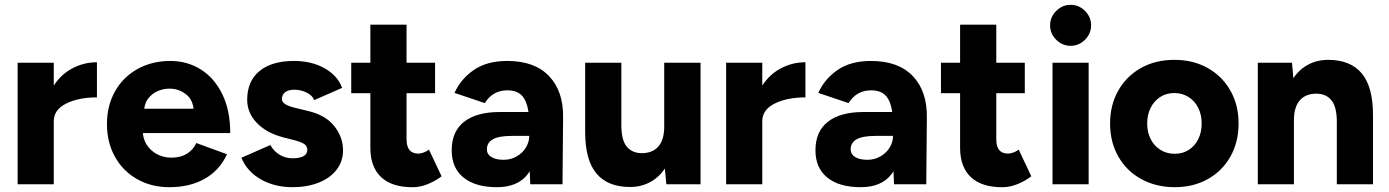

<svg xmlns="http://www.w3.org/2000/svg" viewBox="-20 -765 5765 797"><path d="M382.4 -506.6V-360.8Q306.8 -360.8 255 -335.3Q203.2 -309.8 203.2 -261.4L163.2 -262.4Q163.2 -340.2 194.5 -395.6Q225.8 -451 275.8 -478.8Q325.8 -506.6 382.4 -506.6ZM53.2 -504.6H203.2V0H53.2Z M424 -250Q424 -326.3 457.4 -385.8Q490.9 -445.3 550.9 -478.6Q611 -512 687.4 -512Q757 -512 813.4 -476.8Q869.7 -441.6 902.7 -374.1Q935.7 -306.7 935.7 -212.7H557.9L572.1 -227.9Q572.1 -175 606.9 -142.8Q641.7 -110.6 692.4 -110.6Q730 -110.6 755.9 -126.8Q781.9 -143 794.9 -171.3L922.3 -124.7Q891.3 -57.7 829.8 -22.9Q768.3 12 683 12Q608 12 549.2 -21.4Q490.4 -54.7 457.2 -114.2Q424 -173.7 424 -250ZM564 -313.6H797L784.3 -297.6Q784.3 -347.7 753.6 -372.4Q723 -397.1 683.4 -397.1Q658.7 -397.1 634.4 -386.8Q610.1 -376.4 593.9 -354.3Q577.7 -332.1 577.7 -297.6Z M981.9 -110 1102 -162.9Q1116.6 -137.4 1140.7 -122.6Q1164.9 -107.9 1194.7 -107.9Q1223.7 -107.9 1239.7 -116.8Q1255.7 -125.7 1255.7 -142.6Q1255.7 -158.7 1242.6 -167.4Q1229.4 -176 1201.1 -183.3L1156.3 -194.7Q1086 -213.1 1046.1 -254.8Q1006.1 -296.4 1006.1 -351Q1006.1 -428 1057.1 -470Q1108 -512 1200.7 -512Q1274.1 -512 1328.2 -481.1Q1382.3 -450.3 1400 -400.1L1283.9 -349.3Q1277.6 -368.6 1253.1 -380.6Q1228.7 -392.6 1201.6 -392.6Q1177.1 -392.6 1163.6 -382.1Q1150.1 -371.6 1150.1 -353.6Q1150.1 -341.6 1163.9 -332.7Q1177.7 -323.9 1205.6 -317.3L1264.9 -302.7Q1333.1 -285.7 1368.5 -240.4Q1403.9 -195.1 1403.9 -140.9Q1403.9 -95 1377.1 -60.4Q1350.4 -25.7 1302.9 -6.9Q1255.3 12 1194.7 12Q1120.1 12 1063.4 -20.1Q1006.6 -52.1 981.9 -110Z M1517.4 -151.4V-662.6H1667.6V-188.2Q1667.6 -156.6 1679.9 -142Q1692.2 -127.4 1716.8 -127.4Q1726 -127.4 1738.3 -131.8Q1750.6 -136.2 1760.6 -144L1813 -33.2Q1786.8 -13.2 1755.1 -0.5Q1723.4 12.2 1692.8 12.2Q1606.4 12.2 1561.9 -29.9Q1517.4 -72 1517.4 -151.4ZM1438 -504.6H1786V-378H1438Z M2176.9 -104.4V-251Q2176.9 -319.6 2156.5 -354.9Q2136.1 -390.1 2086.4 -390.1Q2055.7 -390.1 2032.4 -376.9Q2009 -363.6 1992.4 -337.1L1866.7 -379.4Q1892.7 -437.1 1946.9 -474.6Q2001.1 -512 2085.6 -512Q2199 -512 2258.9 -449.4Q2318.9 -386.7 2317.4 -277.9L2315 0H2181.1ZM1855 -141Q1855 -219.4 1906.7 -259.7Q1958.4 -300 2054.1 -300H2186V-200.9H2106.1Q2049.7 -200.9 2025.4 -186.6Q2001.1 -172.3 2001.1 -145Q2001.1 -124.7 2019.6 -113.2Q2038 -101.7 2070.9 -101.7Q2100.4 -101.7 2124.9 -115.8Q2149.4 -129.9 2163.1 -152.6Q2176.9 -175.4 2176.9 -200.9H2212.6Q2212.6 -97.1 2171.1 -42.6Q2129.7 12 2042.9 12Q1953.4 12 1904.2 -27.9Q1855 -67.7 1855 -141Z M2737.2 -92.6V-504.6H2888V0H2746ZM2641 -129.2Q2687.8 -128.4 2712.5 -156.5Q2737.2 -184.6 2737.2 -239.2H2784Q2784 -160.2 2760.4 -104Q2736.8 -47.8 2693.9 -18.3Q2651 11.2 2595.4 11.2Q2502.8 11.2 2455.8 -44.9Q2408.8 -101 2409 -218.6V-246.6H2559.2Q2559.2 -185.2 2580.4 -158Q2601.6 -130.8 2641 -129.2ZM2409 -504.6H2559.2V-246.6H2409Z M3323.4 -506.6V-360.8Q3247.8 -360.8 3196 -335.3Q3144.2 -309.8 3144.2 -261.4L3104.2 -262.4Q3104.2 -340.2 3135.5 -395.6Q3166.8 -451 3216.8 -478.8Q3266.8 -506.6 3323.4 -506.6ZM2994.2 -504.6H3144.2V0H2994.2Z M3686.9 -104.4V-251Q3686.9 -319.6 3666.5 -354.9Q3646.1 -390.1 3596.4 -390.1Q3565.7 -390.1 3542.4 -376.9Q3519 -363.6 3502.4 -337.1L3376.7 -379.4Q3402.7 -437.1 3456.9 -474.6Q3511.1 -512 3595.6 -512Q3709 -512 3768.9 -449.4Q3828.9 -386.7 3827.4 -277.9L3825 0H3691.1ZM3365 -141Q3365 -219.4 3416.7 -259.7Q3468.4 -300 3564.1 -300H3696V-200.9H3616.1Q3559.7 -200.9 3535.4 -186.6Q3511.1 -172.3 3511.1 -145Q3511.1 -124.7 3529.6 -113.2Q3548 -101.7 3580.9 -101.7Q3610.4 -101.7 3634.9 -115.8Q3659.4 -129.9 3673.1 -152.6Q3686.9 -175.4 3686.9 -200.9H3722.6Q3722.6 -97.1 3681.1 -42.6Q3639.7 12 3552.9 12Q3463.4 12 3414.2 -27.9Q3365 -67.7 3365 -141Z M3965.4 -151.4V-662.6H4115.6V-188.2Q4115.6 -156.6 4127.9 -142Q4140.2 -127.4 4164.8 -127.4Q4174 -127.4 4186.3 -131.8Q4198.6 -136.2 4208.6 -144L4261 -33.2Q4234.8 -13.2 4203.1 -0.5Q4171.4 12.2 4140.8 12.2Q4054.4 12.2 4009.9 -29.9Q3965.4 -72 3965.4 -151.4ZM3886 -504.6H4234V-378H3886Z M4349 -504.6H4499V0H4349ZM4339 -659.7Q4339 -694.2 4364.4 -719.6Q4389.8 -745 4424.3 -745Q4458.8 -745 4484 -719.6Q4509.2 -694.3 4509.2 -659.8Q4509.2 -625.4 4484 -600.1Q4458.8 -574.8 4424.3 -574.8Q4389.8 -574.8 4364.4 -600Q4339 -625.2 4339 -659.7Z M4588 -252.6Q4588 -329.1 4622.1 -389.2Q4656.2 -449.2 4716.5 -482.9Q4776.8 -516.6 4854.6 -516.6Q4932.4 -516.6 4992.8 -482.9Q5053.2 -449.2 5087.3 -389.2Q5121.4 -329.1 5121.4 -252.6Q5121.4 -175.4 5087.7 -115.4Q5054 -55.4 4993.9 -21.7Q4933.7 12 4856.7 12Q4778.6 12 4717.4 -21.7Q4656.2 -55.4 4622.1 -115.4Q4588 -175.4 4588 -252.6ZM4968.2 -252.4Q4968.2 -289.2 4953.7 -317.8Q4939.2 -346.4 4913.2 -362.6Q4887.1 -378.8 4854.6 -378.8Q4822 -378.8 4796.5 -362.6Q4771 -346.4 4756.5 -317.8Q4742 -289.2 4742 -252.4Q4742 -216.2 4756.5 -187.6Q4771 -159 4797.1 -142.8Q4823.3 -126.6 4856.5 -126.6Q4889.2 -126.6 4914.6 -142.8Q4940 -159 4954.1 -187.6Q4968.2 -216.2 4968.2 -252.4Z M5201.2 -504.6H5343.2L5351.2 -411.8V0H5201.2ZM5529.2 -258.8H5679.4V0H5529.2ZM5447.4 -376.2Q5400.6 -377 5375.9 -348.9Q5351.2 -320.8 5351.2 -266.2H5304.4Q5304.4 -345.2 5328 -401.4Q5351.6 -457.6 5394.5 -487.1Q5437.4 -516.6 5493 -516.6Q5585.6 -516.6 5632.6 -460.5Q5679.6 -404.4 5679.4 -286.8V-258.8H5529.2Q5529.2 -320.2 5508 -347.4Q5486.8 -374.6 5447.4 -376.2Z"/></svg>

Font: 寒蝉端黑体 Light
Style: Regular
Weight: 300
Designer: ChillDuanSans {Warren2060}; 
Source Han Sans {Ryoko NISHIZUKA 西塚涼子 (kana, bopomofo & ideographs); Paul D. Hunt (Latin, G
Foundry: ChillType&Adobe
Version: Version 1.300;Glyphs 3.3 (3306)